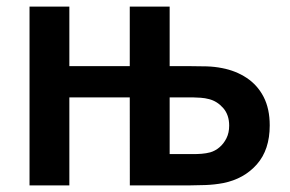

<svg xmlns="http://www.w3.org/2000/svg" viewBox="-20 -560 875 580"><path d="M189.5 0H69.2V-540H189.5V-360.2H372V-540H492.5V-360.2H552.7Q580.1 -360.2 604.1 -359.5Q628.1 -358.8 650.8 -354.3Q692.7 -346.3 725.3 -324.6Q757.9 -302.9 776.4 -267.2Q794.8 -231.4 794.8 -181.2Q794.8 -107.7 756 -63.6Q717.2 -19.6 654.5 -7Q628.2 -2 600.2 -1Q572.3 0 554.3 0H372.2L372 -265.7H189.5ZM492.5 -265.7V-94.5H564.8Q576.2 -94.5 589.4 -95.5Q602.5 -96.5 615 -99.8Q629.8 -104 642.8 -114.9Q655.8 -125.8 664.1 -142.4Q672.3 -158.9 672.3 -180.5Q672.3 -213 654.3 -233.6Q636.2 -254.2 611.8 -260.5Q599.3 -263.8 586.6 -264.7Q573.8 -265.7 564.8 -265.7Z"/></svg>

Font: Manrope Variable Light
Style: Regular
Weight: 200
Designer: Mikhail Sharanda
Foundry: Mikhail Sharanda
Version: Version 4.505